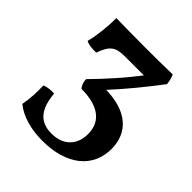

<svg xmlns="http://www.w3.org/2000/svg" viewBox="-187 -809 948 948"><g transform="rotate(45 287.0 -334.5)"><path d="M301 -392C370 -467 434 -546 493 -624C491 -645 487 -662 479 -678C412 -676 352 -676 287 -676C223 -676 126 -677 86 -678C86 -619 78 -545 65 -498C82 -488 113 -486 136 -487C161 -559 187 -574 250 -574H382C327 -502 261 -428 193 -359C193 -345 199 -321 211 -309C325 -309 392 -265 392 -174C392 -97 343 -48 262 -48C175 -48 140 -104 132 -197C109 -199 84 -196 66 -188C68 -144 66 -97 57 -50C105 -11 175 9 256 9C423 9 526 -73 526 -204C526 -321 444 -389 301 -392Z"/></g></svg>

Font: Vollkorn Semibold
Style: Regular
Weight: 600
Designer: Friedrich Althausen
Foundry: Friedrich Althausen
Version: Version 4.015;PS 004.015;hotconv 1.0.88;makeotf.lib2.5.64775